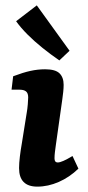

<svg xmlns="http://www.w3.org/2000/svg" viewBox="-20 -688 327 715"><path d="M212 -318 188 -148Q186 -134 184.5 -121.5Q183 -109 183 -98Q183 -83 195 -83Q203 -83 216.5 -89Q230 -95 250 -107L272 -60Q239 -28 199 -10.5Q159 7 119 7Q51 7 51 -62Q51 -80 54 -105Q57 -130 61 -152L80 -271Q82 -282 83.5 -299.5Q85 -317 85 -325Q85 -341 77 -347.5Q69 -354 53 -354H23L29 -404Q66 -418 93.5 -424Q121 -430 148 -430Q186 -430 201.5 -415Q217 -400 217 -372Q217 -361 215.5 -346Q214 -331 212 -318ZM239 -499 201 -463Q169 -485 138.5 -509.5Q108 -534 82.5 -559.5Q57 -585 40 -609L117 -668Z"/></svg>

Font: Yrsa
Style: Italic
Weight: 400
Italic angle: -7.10001°
Designer: Anna Giedrys (Yrsa+Rasa design), David Brezina (Yrsa art-direction, Rasa art-direction, design)
Foundry: Rosetta Type Foundry
Version: Version 2.004